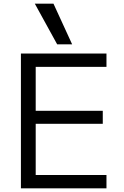

<svg xmlns="http://www.w3.org/2000/svg" viewBox="-20 -1020 670 1040"><path d="M93.3 0V-730H556.7V-657.9H173.4V-420H536.7V-349.3H173.4V-72.1H556.7V0ZM289.6 -780 168.6 -1000H269.7L370.7 -780Z"/></svg>

Font: M PLUS 1 Thin
Style: Regular
Weight: 100
Designer: Coji Morishita
Foundry: UNDERFOREST DESIGN
Version: Version 1.001